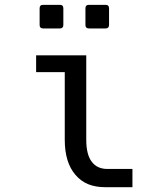

<svg xmlns="http://www.w3.org/2000/svg" viewBox="-20 -778 642 802"><path d="M244.6 -673.8V-743.2Q244.6 -757.8 230 -757.8H160.2Q145.5 -757.8 145.5 -743.2V-673.8Q145.5 -659.2 160.2 -659.2H230Q244.6 -659.2 244.6 -673.8ZM435.5 -673.8V-743.2Q435.5 -757.8 420.9 -757.8H351.6Q336.9 -757.8 336.9 -743.2V-673.8Q336.9 -659.2 351.6 -659.2H420.9Q435.5 -659.2 435.5 -673.8ZM533.2 -72.3H428.2Q385.3 -72.3 362.8 -103Q340.3 -132.8 340.3 -194.3V-546.9H130.9V-476.6H250.5V-194.3Q250.5 -99.6 294.9 -47.9Q317.9 -21 348.6 -8.5Q379.4 3.9 419.4 3.9H533.2Z"/></svg>

Font: Hack Dev
Style: Regular
Weight: 400
Designer: Christopher Simpkins
Foundry: Christopher Simpkins
Version: Version 2.0315